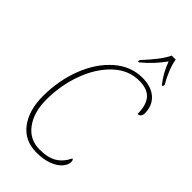

<svg xmlns="http://www.w3.org/2000/svg" viewBox="-283 -1011 1100 1100"><g transform="rotate(45 267.5 -460.5)"><path d="M52 -245Q52 -372 94.5 -481.5Q137 -591 212.5 -657Q288 -723 381 -723Q453 -723 494 -686.5Q535 -650 535 -588Q535 -574 528 -565Q521 -556 508 -556Q508 -627 477.5 -662.5Q447 -698 380 -698Q294 -698 225.5 -634Q157 -570 118.5 -465.5Q80 -361 80 -245Q80 -143 127 -79Q174 -15 255 -15Q322 -15 361.5 -39Q401 -63 425 -113Q434 -108 434 -93Q434 -70 414 -46Q394 -22 353.5 -6Q313 10 255 10Q158 10 105 -60.5Q52 -131 52 -245ZM299 -784Q385 -876 410 -931H442Q447 -898 463.5 -857.5Q480 -817 500 -784L497 -771H490Q445 -827 421 -895Q395 -859 368.5 -830.5Q342 -802 305 -771H296Z"/></g></svg>

Font: Noto Serif NarrowThin
Style: Italic
Weight: 250
Width: 4
Italic angle: -12°
Designer: Monotype Design Team
Foundry: Monotype Imaging Inc.
Version: Version 1.001